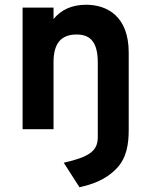

<svg xmlns="http://www.w3.org/2000/svg" viewBox="-20 -543 631 807"><path d="M314 244C363 233 423 215 471 164C513 120 521 61 521 2V-322C521 -475 430 -523 342 -523C282 -523 237 -502 205 -463V-511H75V0H205V-282C205 -363 239 -398 302 -398C362 -398 391 -363 391 -280V34C391 92 354 117 248 141Z"/></svg>

Font: Overpass ExtraBold
Style: Regular
Weight: 800
Designer: Delve Withrington, Thomas Jockin
Foundry: Delve Fonts
Version: Version 3.000;DELV;Overpass